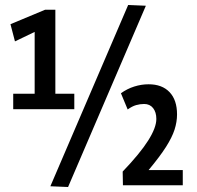

<svg xmlns="http://www.w3.org/2000/svg" viewBox="-20 -743 791 770"><path d="M33 -305V-367H119V-615L40 -577L22 -646L161 -704H202V-367H278V-305ZM253 7 182 4 494 -723 565 -720ZM473 0 472 -55Q541 -127 574 -179Q607 -231 607 -266Q607 -293 594 -309.5Q581 -326 558 -326Q542 -326 526 -321.5Q510 -317 492 -304L465 -369Q490 -387 518.5 -396Q547 -405 576 -405Q630 -405 660 -373.5Q690 -342 690 -284Q690 -254 680 -223Q670 -192 645.5 -153.5Q621 -115 576 -61H713V0Z"/></svg>

Font: Georama Semi Condensed SemiBold
Style: Regular
Weight: 600
Width: 4
Designer: Jean-Baptiste Levee
Foundry: Production Type
Version: Version 1.000